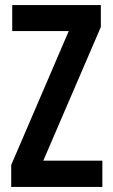

<svg xmlns="http://www.w3.org/2000/svg" viewBox="-20 -734 443 754"><path d="M382 0H24V-86L250 -612H28V-714H376V-628L150 -103H382Z"/></svg>

Font: Noto Sans Lao UI ExtCond SemBd
Style: Regular
Weight: 600
Width: 2
Designer: Monotype Design Team
Foundry: Monotype Imaging Inc.
Version: Version 2.000; ttfautohint (v1.8.4.7-5d5b)